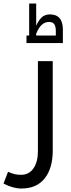

<svg xmlns="http://www.w3.org/2000/svg" viewBox="-60 -833 405 1093"><path d="M62 240.2Q14.2 240.2 -40 211.9L-14.2 145Q10.3 155.8 25.9 158.9Q41.5 162.1 60.1 162.1Q105 162.1 130.4 125.5Q155.8 88.9 155.8 28.8V-484.9H240.2V23.9Q240.2 125 194.3 182.6Q148.4 240.2 62 240.2ZM90.8 -630.9H106V-813H146V-686Q158.2 -715.3 176.5 -733.2Q194.8 -751 224.1 -751Q297.9 -751 297.9 -664.1V-587.9H90.8ZM257.8 -630.9V-655.8Q257.8 -682.1 249 -695.1Q240.2 -708 219.2 -708Q195.8 -708 178 -692.1Q160.2 -676.3 146 -641.1V-630.9Z"/></svg>

Font: Droid Arabic Kufi
Style: Regular
Weight: 400
Designer: Pascal Zoghbi
Foundry: Irfont.ir
Version: Version 1.00 February 28, 2013, initial release